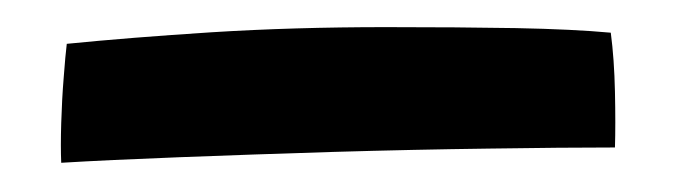

<svg xmlns="http://www.w3.org/2000/svg" viewBox="-20 -410 485 138"><path d="M419 -386.5Q421.5 -367.5 422 -344Q422.5 -320.5 422 -304Q385 -304 331.2 -303.2Q277.5 -302.5 219.2 -300.8Q161 -299 109 -297Q57 -295 24 -293Q23.5 -304.5 24 -321.5Q24.5 -338.5 25.8 -354.5Q27 -370.5 28 -378.5Q73 -383 132 -386.8Q191 -390.5 257.5 -390.5Q309.5 -390.5 350.8 -389.8Q392 -389 419 -386.5Z"/></svg>

Font: Grandstander
Style: Regular
Weight: 400
Designer: Tyler Finck
Foundry: Etcetera Type Co
Version: Version 1.200; ttfautohint (v1.8.3)